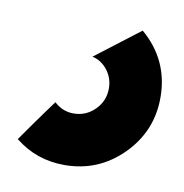

<svg xmlns="http://www.w3.org/2000/svg" viewBox="-45 -109 347 363"><g transform="rotate(10 128.5 72.0)"><path d="M202 -66 117 -1Q135 3 147 19Q158 34 158 53Q158 77 141 94Q124 111 100 111Q79 111 63 96Q63 96 48 116.5Q33 137 5 177Q46 210 100 210Q165 210 211 164Q257 118 257 53Q257 -19 202 -66Z"/></g></svg>

Font: Unageo
Style: Bold
Weight: 700
Designer: Richard Sepsi
Foundry: Richard Sepsi
Version: Version 2.000